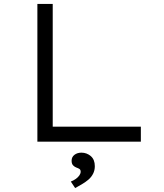

<svg xmlns="http://www.w3.org/2000/svg" viewBox="-20 -720 834 976"><path d="M170 0V-700H248V-76H696V0ZM362 236 340 203Q355 197 366 189Q377 181 383.5 171.5Q390 162 390 153Q390 143 384 139Q378 135 369 132Q360 129 352 121Q344 113 344 97Q344 78 358.5 67Q373 56 394 56Q421 56 441.5 73.5Q462 91 462 125Q462 146 453 163.5Q444 181 428.5 194Q413 207 395.5 217Q378 227 362 236Z"/></svg>

Font: Lexend Tera Light
Style: Regular
Weight: 300
Designer: Bonnie Shaver-Troup, Thomas Jockin
Foundry: Lexend
Version: Version 1.007